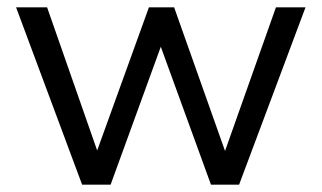

<svg xmlns="http://www.w3.org/2000/svg" viewBox="-20 -506 881 526"><path d="M205 0 24 -486H109L258 -60H234L388 -486H457L608 -60H585L736 -486H817L635 0H558L399 -437H442L283 0Z"/></svg>

Font: NunitoSans1
Style: Book
Weight: 400
Designer: Vernon Adams
Foundry: Vernon Adams
Version: Version 3.101;gftools[0.9.27]